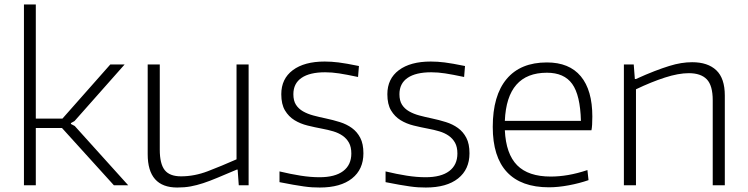

<svg xmlns="http://www.w3.org/2000/svg" viewBox="-20 -828 3342 858"><path d="M87 -808H140V-298H259L473 -540H537L313 -287L297 -278V-274L314 -265L553 0H489L257 -256H140V0H87Z M772 10Q640 10 640 -139V-540H694V-159Q694 -96 716 -68Q738 -40 789 -40Q849 -40 909 -63Q969 -86 1037 -116V-540H1091V0H1047L1042 -70H1038Q988 -49 952.5 -34Q917 -19 888 -9.5Q859 0 832 5Q805 10 772 10Z M1409 10Q1392 10 1375 9Q1358 8 1337 5Q1316 2 1290 -2.5Q1264 -7 1229 -14V-62Q1279 -50 1323.5 -43Q1368 -36 1408 -36Q1477 -36 1513.5 -63.5Q1550 -91 1550 -142Q1550 -171 1539.5 -190Q1529 -209 1511 -221.5Q1493 -234 1469.5 -241Q1446 -248 1419 -253Q1387 -259 1354.5 -267Q1322 -275 1296 -291Q1270 -307 1253.5 -334.5Q1237 -362 1237 -407Q1237 -476 1288.5 -514.5Q1340 -553 1431 -553Q1447 -553 1461.5 -552Q1476 -551 1493 -549Q1510 -547 1532 -543Q1554 -539 1584 -533L1580 -484Q1528 -495 1495.5 -500Q1463 -505 1433 -505Q1364 -505 1327.5 -480Q1291 -455 1291 -407Q1291 -378 1302.5 -360Q1314 -342 1334 -330.5Q1354 -319 1380 -312Q1406 -305 1435 -299Q1468 -292 1498.5 -282.5Q1529 -273 1552.5 -256Q1576 -239 1590 -212Q1604 -185 1604 -143Q1604 -71 1553 -30.5Q1502 10 1409 10Z M1883 10Q1866 10 1849 9Q1832 8 1811 5Q1790 2 1764 -2.5Q1738 -7 1703 -14V-62Q1753 -50 1797.5 -43Q1842 -36 1882 -36Q1951 -36 1987.5 -63.5Q2024 -91 2024 -142Q2024 -171 2013.5 -190Q2003 -209 1985 -221.5Q1967 -234 1943.5 -241Q1920 -248 1893 -253Q1861 -259 1828.5 -267Q1796 -275 1770 -291Q1744 -307 1727.5 -334.5Q1711 -362 1711 -407Q1711 -476 1762.5 -514.5Q1814 -553 1905 -553Q1921 -553 1935.5 -552Q1950 -551 1967 -549Q1984 -547 2006 -543Q2028 -539 2058 -533L2054 -484Q2002 -495 1969.5 -500Q1937 -505 1907 -505Q1838 -505 1801.5 -480Q1765 -455 1765 -407Q1765 -378 1776.5 -360Q1788 -342 1808 -330.5Q1828 -319 1854 -312Q1880 -305 1909 -299Q1942 -292 1972.5 -282.5Q2003 -273 2026.5 -256Q2050 -239 2064 -212Q2078 -185 2078 -143Q2078 -71 2027 -30.5Q1976 10 1883 10Z M2433 9Q2309 9 2245.5 -59Q2182 -127 2182 -261Q2182 -401 2244 -475Q2306 -549 2424 -549Q2524 -549 2575.5 -487Q2627 -425 2627 -307Q2627 -286 2626 -270.5Q2625 -255 2623 -246H2236Q2241 -140 2291 -89.5Q2341 -39 2441 -39Q2479 -39 2519.5 -46Q2560 -53 2605 -68L2610 -23Q2570 -9 2522 0Q2474 9 2433 9ZM2424 -503Q2245 -503 2236 -288H2576Q2573 -403 2537 -453Q2501 -503 2424 -503Z M2768 -540H2812L2817 -475H2822Q2868 -496 2904.5 -510Q2941 -524 2970 -533Q2999 -542 3024 -546Q3049 -550 3073 -550Q3143 -550 3181 -514Q3219 -478 3219 -401V0H3165V-380Q3165 -446 3138.5 -473.5Q3112 -501 3058 -501Q3012 -501 2951.5 -481.5Q2891 -462 2822 -429V0H2768Z"/></svg>

Font: Encode Sans Wide
Style: ExtraLight
Weight: 200
Designer: Pablo Impallari, Andres Torresi
Foundry: Pablo Impallari, Andres Torresi
Version: Version 1.000; ttfautohint (v1.00) -l 8 -r 50 -G 200 -x 14 -